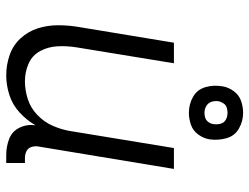

<svg xmlns="http://www.w3.org/2000/svg" viewBox="-112 -680 800 616"><g transform="rotate(90 288.0 -372.0)"><path d="M222 8Q253 8 284.5 -2Q316 -12 341 -35Q366 -58 382 -86Q378 -59 389.5 -35Q401 -11 425.5 -1.5Q450 8 477 8H503V-52H487Q475 -52 465 -57Q455 -62 451.5 -73Q448 -84 450 -95L522 -530H455L400 -195Q395 -167 383 -140Q371 -113 348.5 -91.5Q326 -70 297.5 -61Q269 -52 241 -52Q210 -52 183.5 -64Q157 -76 143.5 -101.5Q130 -127 128.5 -157Q127 -187 132 -218L183 -530H117L67 -227Q61 -193 61 -158.5Q61 -124 71 -93Q81 -62 103 -38Q125 -14 156.5 -3Q188 8 222 8ZM342 -578Q361 -578 380 -584.5Q399 -591 411.5 -608Q424 -625 427 -644Q431 -672 423.5 -698.5Q416 -725 392.5 -738.5Q369 -752 342 -752Q323 -752 304 -745.5Q285 -739 272.5 -722Q260 -705 257 -686Q252 -658 259.5 -631.5Q267 -605 290.5 -591.5Q314 -578 342 -578ZM342 -628Q330 -628 320 -634Q310 -640 306.5 -651Q303 -662 305 -674Q307 -682 312 -689.5Q317 -697 325.5 -699.5Q334 -702 342 -702Q354 -702 364 -696.5Q374 -691 377 -679.5Q380 -668 378 -656Q377 -648 371.5 -640.5Q366 -633 358 -630.5Q350 -628 342 -628Z"/></g></svg>

Font: Iosevka Sparkle Light
Style: Italic
Weight: 300
Italic angle: -9°
Designer: Belleve Invis
Foundry: Belleve Invis
Version: Version 4.5.0; ttfautohint (v1.8.3)